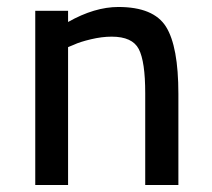

<svg xmlns="http://www.w3.org/2000/svg" viewBox="-20 -530 606 550"><path d="M175 0H81V-499H175V-467Q251 -510 319 -510Q420 -510 455.5 -453.5Q491 -397 491 -261V0H396V-263Q396 -354 377.5 -389.5Q359 -425 300 -425Q272 -425 240.5 -417.5Q209 -410 192 -402L175 -395Z"/></svg>

Font: TypoPRO Titillium Text
Style: 600 wt
Weight: 600
Designer: Accademia di Belle Arti di Urbino and others
Foundry: Accademia di Belle Arti di Urbino and others.
Version: Version 25.000